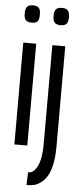

<svg xmlns="http://www.w3.org/2000/svg" viewBox="-62 -768 417 1007"><g transform="rotate(5 146.5 -264.0)"><path d="M70 -644Q49 -644 39.5 -654Q30 -664 30 -689Q30 -715 39.5 -725Q49 -735 70 -735Q92 -735 101 -725Q110 -715 110 -689Q110 -664 101.5 -654Q93 -644 70 -644ZM36 0V-536H104V0ZM223 -644Q201 -644 191.5 -654Q182 -664 182 -689Q182 -715 191.5 -725Q201 -735 223 -735Q244 -735 253.5 -725Q263 -715 263 -689Q263 -664 253.5 -654Q244 -644 223 -644ZM257 -536V-11Q257 78 235 130Q213 182 164 201Q142 207 118 207L120 140Q132 140 143 134Q166 118 177.5 81Q189 44 189 -16V-536Z"/></g></svg>

Font: Georama ExtraCondensed
Style: Regular
Weight: 400
Width: 2
Designer: Jean-Baptiste Levee
Foundry: Production Type
Version: Version 1.000